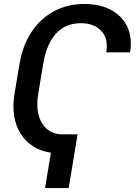

<svg xmlns="http://www.w3.org/2000/svg" viewBox="-20 -757 684 960"><path d="M52.6 -288 77.8 -438.9Q89.1 -506.7 117 -561.8Q144.9 -616.8 186.6 -655.7Q228.3 -694.6 282.5 -715.9Q336.6 -737.2 400.2 -737.2Q480.1 -737.2 535.9 -707Q563.9 -691.8 584.3 -670.5Q604.8 -649.1 617 -622.3Q629.3 -595.5 632.8 -563.6Q636.4 -531.6 630.3 -495.4H511.4Q522.7 -563.6 486.9 -601.9Q450.6 -641 383.5 -641Q345.2 -641 314.1 -627.7Q283 -614.3 259.6 -588.6Q236.2 -562.9 220.2 -525.4Q204.2 -487.9 196.4 -439.3L171.2 -288Q155.9 -197.1 190 -141Q224.1 -85.2 294.7 -85.2H367.9L323.5 183.2H205.3L234.4 6.7Q183.9 -1.1 145.4 -25.7Q106.9 -50.4 82.9 -88.8Q58.9 -127.1 50.8 -177.7Q42.6 -228.3 52.6 -288Z"/></svg>

Font: Inter P Medium
Style: Italic
Weight: 500
Italic angle: 9.39999°
Designer: Rasmus Andersson
Foundry: rsms
Version: Version 3.018;git-588b23468